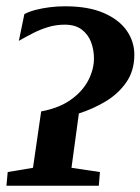

<svg xmlns="http://www.w3.org/2000/svg" viewBox="-28 -591 447 611"><path d="M-7.5 0 -3.5 -43.5 77 -57 103 -236.5Q160 -247 197.2 -273.5Q234.5 -300 252.8 -335Q271 -370 271 -405Q271 -432.5 261.8 -457Q252.5 -481.5 232 -497Q211.5 -512.5 178 -512.5Q150.5 -512.5 125 -504.8Q99.5 -497 76.5 -485.2Q53.5 -473.5 32 -461L49.5 -546Q64 -554 85.2 -559.5Q106.5 -565 130.5 -568Q154.5 -571 179 -571Q253.5 -571 302.5 -549.5Q351.5 -528 375.5 -493.2Q399.5 -458.5 399.5 -417Q399.5 -366 374 -329.2Q348.5 -292.5 308 -268.2Q267.5 -244 223 -230L199.5 -57L290 -43.5L286.5 0Z"/></svg>

Font: Merriweather 20pt SemiBold
Style: Italic
Weight: 600
Italic angle: -7.8°
Version: Version 2.101